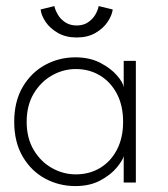

<svg xmlns="http://www.w3.org/2000/svg" viewBox="-20 -616 566 648"><path d="M397.5 0V-89Q394.5 -75.5 374.5 -51Q354.5 -26.5 319 -7.2Q283.5 12 234.5 12Q179.5 12 132.5 -13.2Q85.5 -38.5 56.8 -87.2Q28 -136 28 -205Q28 -274 56.8 -322.8Q85.5 -371.5 132.5 -397Q179.5 -422.5 234.5 -422.5Q283 -422.5 318.8 -403.8Q354.5 -385 375 -361.2Q395.5 -337.5 397.5 -321.5V-410.5H438.5V0ZM70 -205Q70 -149.5 94 -109.5Q118 -69.5 156 -48.5Q194 -27.5 235.5 -27.5Q281.5 -27.5 317.5 -49Q353.5 -70.5 374.5 -110.5Q395.5 -150.5 395.5 -205Q395.5 -259.5 374.5 -299.5Q353.5 -339.5 317.5 -361.2Q281.5 -383 235.5 -383Q194 -383 156 -361.8Q118 -340.5 94 -300.5Q70 -260.5 70 -205ZM239 -489.5Q202 -489.5 175.5 -504.8Q149 -520 134.2 -541.8Q119.5 -563.5 117 -584L163.5 -595.5Q166.5 -581.5 175.5 -566.2Q184.5 -551 200.5 -540.5Q216.5 -530 239 -530Q261 -530 276.8 -540.5Q292.5 -551 301.5 -566.2Q310.5 -581.5 313 -595.5L360.5 -584Q358 -564.5 343.5 -542.5Q329 -520.5 302.5 -505Q276 -489.5 239 -489.5Z"/></svg>

Font: League Spartan Thin ExtraLight
Style: Regular
Weight: 250
Version: Version 2.002